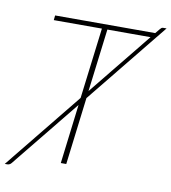

<svg xmlns="http://www.w3.org/2000/svg" viewBox="-132 -810 835 935"><g transform="rotate(10 285.0 -342.0)"><path d="M290.5 -333 249.5 0H222.5L258.5 -293.5L-13.5 42Q-17.5 47 -22.8 49.2Q-28 51.5 -33 51.5H-45.5L262.5 -329L306 -679.5H68L70.5 -703H565.5L584 -725.5Q588 -730.5 591.2 -732.8Q594.5 -735 600.5 -735H616ZM294.5 -368.5 546.5 -679.5H333Z"/></g></svg>

Font: Lato Thin
Style: Italic
Weight: 200
Italic angle: -7°
Designer: Lukasz Dziedzic
Foundry: tyPoland Lukasz Dziedzic
Version: Version 2.007; 2014-02-27